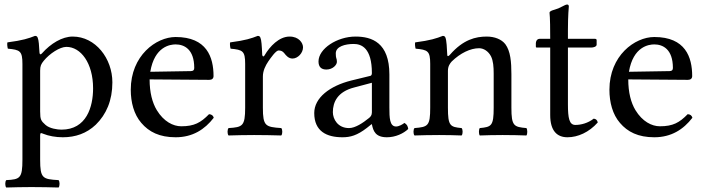

<svg xmlns="http://www.w3.org/2000/svg" viewBox="-20 -602 3147 856"><path d="M175 -331C201 -363 246.8 -393 276 -393C340 -393 395 -321 395 -208C395 -126 366 -24 254 -24C236 -24 201 -29 183 -45.1C162.9 -63.1 159 -68.9 159 -105V-287C159 -308 163.4 -316.7 175 -331ZM156 -368C154.5 -398 152.7 -423.7 148 -434C145.9 -438.6 144 -442 136 -442C108 -431 82 -422 13 -413C11 -407 13 -391 15 -385C69 -380 80 -375 80 -317V110C80 193 69 198 8 201C2 207 2 228 8 234C43 233 80 232 120 232C160 232 208 233 241 234C247 228 247 207 241 201C170 197 159 193 159 110V2C159 -11 162.8 -9.7 173 -5.5C197.5 4.4 228.4 10 260 10C316 10 366 -7 407 -46C454 -92 481 -154 481 -235C481 -341 406 -439 304 -439C257.5 -439 206.5 -408.5 167 -364C161.4 -357.7 156.5 -358.4 156 -368Z M650 -282C669 -395 739 -404 763 -404C801 -404 846 -383 846 -299C846 -290 842 -285.2 831 -285ZM912 -93C875 -55 846 -39 788 -39C752 -39 710 -60 679 -111C659 -144 647 -190 647 -248L913 -246C925 -246 932 -252 932 -263C932 -347 902 -437 763 -437C676 -437 563 -354 563 -202C563 -146 577 -92 610 -54C644 -14 691 10 763 10C839 10 893 -25 933 -77C930 -87 924 -92 912 -93Z M1149 -358C1147.3 -398 1145.7 -423.7 1141 -434C1138.9 -438.6 1137 -442 1129 -442C1101 -431 1075 -422 1006 -413C1004 -407 1006 -391 1008 -385C1062 -380 1073 -375 1073 -317V-122C1073 -39 1061 -35 999 -31C993 -25 993 -4 999 2C1034 1 1073 0 1113 0C1153 0 1199 1 1234 2C1240 -4 1240 -25 1234 -31C1164 -36 1152 -39 1152 -122V-261C1152 -287 1164 -310 1176 -328C1187 -344 1210 -377 1222 -377C1231 -377 1240 -374.6 1247.8 -364.3C1255.4 -354.3 1266.6 -341 1284 -341C1308 -341 1331 -366 1331 -391C1331 -410.1 1313 -439 1271 -439C1224 -439 1183 -395 1160 -356C1154 -345 1149.2 -353 1149 -358Z M1638 -233V-101C1638 -88 1632 -81 1624 -75C1598 -54 1564 -31 1536 -31C1486 -31 1464 -71 1464 -102C1464 -147 1485 -193 1559 -212ZM1638 -48C1644 -17 1654.6 10 1705 10C1743.3 10 1779.3 -7 1800 -27C1798.3 -39.3 1794.3 -47.7 1783 -54C1775.5 -47.8 1758.7 -38 1746 -38C1717 -38 1716 -77 1716 -123V-270C1716 -412 1638 -439 1565 -439C1483 -439 1400 -385 1400 -328C1400 -304 1412 -292 1435 -292C1464 -292 1482 -313 1482 -326C1482 -333 1481 -340 1479 -344C1478 -347 1477 -353 1477 -364C1477 -395 1519 -406 1557 -406C1591 -406 1638 -389 1638 -276C1638 -269 1635 -265 1632 -264L1546 -243C1450 -219 1381 -166 1381 -98C1381 -16 1437 10 1507 10C1541.8 10 1572 2 1616 -32L1636 -48Z M1986 -358C1979.9 -351 1974.3 -348.6 1974 -358C1973 -385 1970.7 -423.7 1966 -434C1963.9 -438.6 1962 -442 1954 -442C1926 -431 1900 -422 1831 -413C1829 -407 1831 -391 1833 -385C1887 -380 1898 -375 1898 -317V-122C1898 -40 1888 -36 1828 -31C1822 -25 1822 -4 1828 2C1858 1 1898 0 1938 0C1978 0 2008 1 2038 2C2044 -4 2044 -25 2038 -31C1987 -36 1977 -40 1977 -122V-286C1977 -307 1986 -319 1994 -328C2032 -365 2077 -387 2116 -387C2136 -387 2157 -374 2169 -351C2179 -331 2181 -304 2181 -274V-122C2181 -40 2171 -36 2119 -31C2114 -25 2114 -4 2119 2C2149 1 2181 0 2221 0C2261 0 2297 1 2327 2C2332 -4 2332 -25 2327 -31C2271 -36 2260 -40 2260 -122V-271C2260 -326 2256 -374 2233 -405C2216 -427 2185 -439 2150 -439C2101 -439 2045.3 -426 1986 -358Z M2387 -429C2373 -429 2369 -417 2369 -409V-396C2369 -391 2370 -390 2374 -390H2433V-89C2433 -18 2464 10 2510 10C2556 10 2606 -12 2645 -56C2643 -66.3 2637 -72 2627 -73C2601 -53 2571 -45 2545 -45C2518 -45 2512 -75 2512 -137V-390H2616C2626 -390 2640 -394 2640 -403V-423C2640 -427 2637 -429 2632 -429H2512V-468C2512 -533 2516 -573 2516 -573C2516 -579.4 2513 -581.8 2508.3 -581.8C2503.8 -581.8 2495.3 -577.9 2486 -572.8C2474.7 -566.5 2464.5 -562.2 2452 -558.7C2440 -555.3 2430 -551.9 2430 -545C2430 -533.4 2433 -540 2433 -429.1Z M2784 -282C2803 -395 2873 -404 2897 -404C2935 -404 2980 -383 2980 -299C2980 -290 2976 -285.2 2965 -285ZM3046 -93C3009 -55 2980 -39 2922 -39C2886 -39 2844 -60 2813 -111C2793 -144 2781 -190 2781 -248L3047 -246C3059 -246 3066 -252 3066 -263C3066 -347 3036 -437 2897 -437C2810 -437 2697 -354 2697 -202C2697 -146 2711 -92 2744 -54C2778 -14 2825 10 2897 10C2973 10 3027 -25 3067 -77C3064 -87 3058 -92 3046 -93Z"/></svg>

Font: Libertinus Math
Style: Regular
Weight: 400
Designer: Philipp H. Poll
Foundry: Khaled Hosny
Version: Version 6.2